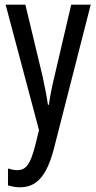

<svg xmlns="http://www.w3.org/2000/svg" viewBox="-20 -557 410 817"><path d="M4 -537 146 -3 129 65C109 141 92 167 53 167C41 167 27 164 14 160V232C32 237 48 240 64 240C137 240 178 191 208 81L366 -537H283L212 -233C201 -188 193 -148 188 -111H184C178 -153 169 -195 161 -233L88 -537Z"/></svg>

Font: Noto Sans Sinhala UI ExtraCondensed
Style: Regular
Weight: 400
Width: 2
Designer: Jelle Bosma - Monotype Design Team
Foundry: Monotype Imaging Inc.
Version: Version 2.006